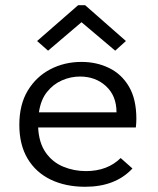

<svg xmlns="http://www.w3.org/2000/svg" viewBox="-20 -705 603 735"><path d="M306 10Q231 10 174 -17.5Q117 -45 85.5 -98Q54 -151 54 -227Q54 -305 86.5 -358.5Q119 -412 173 -440Q227 -468 292 -468Q350 -468 398 -444.5Q446 -421 474 -373Q502 -325 502 -250Q502 -242 501.5 -234Q501 -226 500 -217H126Q129 -158 155 -121Q181 -84 222 -67Q263 -50 309 -50Q391 -50 442 -100L487 -60Q422 10 306 10ZM129 -275H426Q426 -338 386 -375Q346 -412 286 -412Q251 -412 217.5 -397.5Q184 -383 160 -353Q136 -323 129 -275ZM164 -511 122 -548 279 -685H306L462 -548L421 -511L292 -620Z"/></svg>

Font: Inconsolata SemiExpanded
Style: Regular
Weight: 400
Width: 6
Monospace: yes
Designer: Raph Levien, Cyreal, Brenton Simpson
Foundry: Raph Levien, Cyreal, Google
Version: Version 3.100; ttfautohint (v1.8.4.7-5d5b)